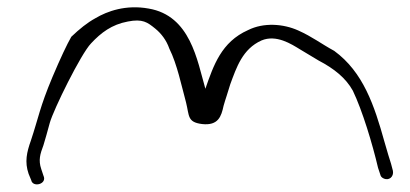

<svg xmlns="http://www.w3.org/2000/svg" viewBox="-20 -580 1105 517"><path d="M57 -112 64 -95C68 -74 108 -84 97 -107L91 -125C83 -149 88 -165 97 -189C102 -206 108 -226 114 -249C124 -285 198 -435 225 -463C252 -492 281 -514 324 -522C364 -530 377 -520 398 -503C414 -490 428 -472 436 -449C457 -407 469 -348 481 -304C490 -268 484 -251 524 -246C568 -241 576 -267 582 -295C587 -313 594 -332 600 -353C617 -399 633 -448 684 -471C724 -488 765 -461 788 -447L838 -417C880 -395 911 -370 930 -336C956 -282 983 -192 998 -128L1004 -110C1005 -105 1008 -102 1012 -100C1027 -92 1041 -104 1038 -120L1033 -139C1029 -151 1023 -171 1015 -199C988 -296 958 -386 880 -443C845 -462 821 -481 783 -498C743 -516 690 -520 648 -499C576 -467 555 -404 533 -341C511 -417 493 -538 380 -557C319 -568 269 -550 237 -531C215 -519 194 -502 172 -481C160 -460 143 -424 121 -372C87 -291 84 -264 63 -201C52 -170 46 -144 57 -112Z"/></svg>

Font: Stray Cat
Style: SuExt
Weight: 400
Version: Version 1.0